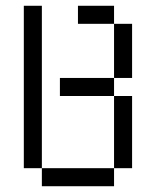

<svg xmlns="http://www.w3.org/2000/svg" viewBox="-20 -520 540 665"><path d="M125 62.5H62.5V-500H125ZM125 62.5H375V125H125ZM187.5 -250H375V-187.5H187.5ZM250 -500H375V-437.5H250ZM375 -187.5H437.5V62.5H375ZM375 -437.5H437.5V-250H375Z"/></svg>

Font: 寒蝉点阵体 16px
Style: Regular
Weight: 400
Designer: Designed by Warren2060
Foundry: ChillType
Version: Version 1.000